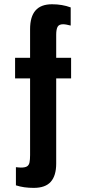

<svg xmlns="http://www.w3.org/2000/svg" viewBox="-20 -891 415 919"><path d="M141.6 8.3Q118.2 8.3 96.9 5.4Q75.7 2.4 56.2 -3.9V-90.8Q63 -90.3 68.8 -89.6Q74.7 -88.9 79.6 -88.9Q100.1 -88.9 109.4 -94.7Q118.7 -100.6 121.3 -113.8Q124 -127 124 -148.9V-515.6H52.2V-614.3H124V-751.5Q124 -811 149.9 -840.8Q175.8 -870.6 229 -870.6Q277.8 -870.6 318.4 -855.5V-768.6Q307.1 -771.5 298.1 -773.2Q289.1 -774.9 282.2 -774.9Q262.2 -774.9 255.6 -762.5Q249 -750 249 -724.6V-614.3H320.3V-515.6H249V-107.9Q249 -50.3 223.1 -21Q197.3 8.3 141.6 8.3Z"/></svg>

Font: Antonio
Style: Bold
Weight: 700
Designer: Vernon Adams
Foundry: Vernon Adams
Version: Version 1.002